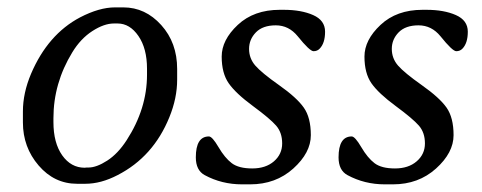

<svg xmlns="http://www.w3.org/2000/svg" viewBox="-20 -479 1273 507"><path d="M290.5 -417H280.8Q254.9 -417 223.9 -397Q192.9 -377 170.9 -340.8Q121.1 -259.3 121.1 -167V-156.7Q121.1 -101.6 144.3 -68.8Q167.5 -36.1 203.6 -36.1L208.5 -36.6H213.4Q234.9 -36.6 263.2 -54.9Q291.5 -73.2 314.5 -108.9Q368.2 -191.9 368.2 -281.7V-297.4Q368.2 -351.1 345.5 -384Q322.8 -417 290.5 -417ZM283.7 -459.5H305.7Q363.8 -459.5 405.8 -412.8Q447.8 -366.2 447.8 -296.9V-268.6Q447.8 -219.7 427.2 -169.4Q384.8 -64.9 290.5 -16.6Q246.6 6.3 205.1 6.3H183.6Q123.5 6.3 82 -42Q40.5 -90.3 40.5 -155.8V-184.6Q40.5 -233.4 62 -284.2Q106.4 -388.2 191.4 -433.1Q242.2 -459.5 283.7 -459.5Z M497.1 -63.5Q497.1 -118.7 531.7 -118.7Q540.5 -118.7 557.1 -90.3Q573.7 -62 592 -48.1Q610.4 -34.2 646 -34.2Q681.6 -34.2 703.4 -53Q725.1 -71.8 725.1 -100.3Q725.1 -128.9 709.2 -147.2Q693.4 -165.5 647.9 -199Q602.5 -232.4 584 -259Q565.4 -285.6 565.4 -329.6Q565.4 -373.5 607.9 -413.3Q650.4 -453.1 718.8 -453.1H729.5Q775.4 -453.1 806.9 -439.2Q838.4 -425.3 838.4 -395.3Q838.4 -365.2 824.2 -350.6Q817.9 -343.8 807.9 -343.8Q797.9 -343.8 766.1 -383.3Q742.7 -412.1 708.3 -412.1Q673.8 -412.1 655.8 -393.6Q637.7 -375 637.7 -349.9Q637.7 -324.7 654.3 -305.7Q670.9 -286.6 717.3 -253.9Q763.7 -221.2 782.2 -194.8Q800.8 -168.5 800.8 -122.1Q800.8 -75.7 754.4 -33.9Q708 7.8 640.6 7.8H619.1Q565.4 7.8 520.5 -16.6Q497.1 -29.3 497.1 -63.5Z M874 -63.5Q874 -118.7 908.7 -118.7Q917.5 -118.7 934.1 -90.3Q950.7 -62 969 -48.1Q987.3 -34.2 1022.9 -34.2Q1058.6 -34.2 1080.3 -53Q1102.1 -71.8 1102.1 -100.3Q1102.1 -128.9 1086.2 -147.2Q1070.3 -165.5 1024.9 -199Q979.5 -232.4 960.9 -259Q942.4 -285.6 942.4 -329.6Q942.4 -373.5 984.9 -413.3Q1027.3 -453.1 1095.7 -453.1H1106.4Q1152.3 -453.1 1183.8 -439.2Q1215.3 -425.3 1215.3 -395.3Q1215.3 -365.2 1201.2 -350.6Q1194.8 -343.8 1184.8 -343.8Q1174.8 -343.8 1143.1 -383.3Q1119.6 -412.1 1085.2 -412.1Q1050.8 -412.1 1032.7 -393.6Q1014.6 -375 1014.6 -349.9Q1014.6 -324.7 1031.2 -305.7Q1047.9 -286.6 1094.2 -253.9Q1140.6 -221.2 1159.2 -194.8Q1177.7 -168.5 1177.7 -122.1Q1177.7 -75.7 1131.3 -33.9Q1085 7.8 1017.6 7.8H996.1Q942.4 7.8 897.5 -16.6Q874 -29.3 874 -63.5Z"/></svg>

Font: Averia Serif Libre Light
Style: Italic
Weight: 300
Italic angle: -8.5°
Version: Version 1.002